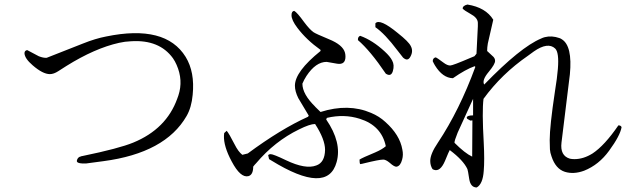

<svg xmlns="http://www.w3.org/2000/svg" viewBox="-20 -777 2800 847"><path d="M803 -265Q709 -102 436 -66L361 -56Q317 -54 319 -68Q322 -84 337 -87Q338 -88 345 -89Q505 -122 568 -148Q714 -208 762 -342Q765 -349 767 -356Q789 -423 759 -491Q752 -507 743 -520Q683 -603 558 -595Q531 -594 505 -588Q398 -564 273 -486Q258 -476 237 -463Q217 -450 200 -450Q169 -450 124 -489Q89 -519 88 -542Q88 -554 100 -556L151 -529Q171 -521 186 -522L346 -585Q401 -607 448 -616Q710 -670 799 -526Q840 -459 830 -359Q825 -303 803 -265Z M1636 -657V-674Q1655 -697 1735 -631Q1783 -593 1792 -574Q1804 -552 1791 -528Q1779 -504 1758 -523Q1755 -526 1733 -555Q1678 -628 1636 -657ZM1682 -452Q1613 -554 1559 -600Q1558 -615 1569 -619Q1624 -599 1677 -550Q1701 -528 1710 -510Q1721 -490 1713 -463Q1705 -437 1682 -452ZM1569 -53Q1566 -57 1566 -73Q1578 -81 1636 -105Q1666 -118 1682 -132Q1663 -223 1567 -253Q1498 -275 1422 -257L1419 -250Q1489 -148 1465 -62Q1425 84 1177 -69Q1173 -72 1167 -75L1163 -93Q1167 -97 1174 -97Q1186 -97 1242 -70Q1328 -29 1375 -47Q1413 -60 1414 -116Q1414 -162 1370 -230Q1347 -230 1299 -206Q1192 -154 1110 -57Q1103 -50 1097 -42Q1097 -6 1076 0Q1041 9 1002 -65Q966 -132 968 -179Q968 -185 969 -190L980 -200Q990 -189 1015 -140Q1031 -108 1049 -94L1073 -100Q1219 -208 1339 -262L1342 -267L1296 -344Q1281 -374 1281 -399Q1281 -461 1394 -552V-557Q1332 -601 1292 -654Q1266 -688 1266 -710Q1266 -728 1278 -729Q1291 -722 1322 -679Q1346 -647 1363 -635Q1373 -628 1431 -604Q1493 -579 1502 -544Q1504 -536 1504 -527Q1504 -490 1467 -496L1421 -504Q1373 -504 1332 -442Q1321 -425 1314 -408Q1314 -361 1372 -305Q1357 -319 1394 -283Q1517 -322 1617 -279Q1653 -264 1680 -239Q1744 -182 1755 -117Q1760 -94 1754 -73Q1747 -46 1731 -42Q1721 -39 1699 -59Q1682 -73 1671 -73Q1653 -73 1588 -57Q1577 -54 1569 -53Z M2722 -216Q2716 -179 2667 -112Q2622 -50 2557 -24Q2511 -7 2472 -19Q2431 -32 2413 -87Q2407 -103 2406 -118Q2405 -132 2405 -159Q2405 -220 2428 -373Q2438 -434 2441 -473Q2447 -546 2429 -563Q2397 -593 2335 -550L2309 -531Q2193 -451 2113 -341Q2106 -286 2114 -147Q2118 -70 2114 -23Q2110 35 2083 50Q2056 50 2050 13Q2044 -27 2042 -31Q2024 -70 1964 -115Q1961 -111 1943 -67Q1922 -18 1894 -28Q1891 -29 1888 -31Q1878 -47 1878 -67Q1878 -98 1912 -148Q2007 -291 2077 -482L2074 -485Q2034 -471 1978 -432Q1933 -433 1899 -488Q1893 -498 1889 -507Q1889 -521 1902 -524Q1908 -522 1936 -501Q1953 -488 1966 -488Q1977 -488 2056 -522Q2067 -527 2073 -529L2082 -540L2088 -661V-677Q2087 -699 2055 -716Q2028 -731 2021 -739Q2021 -752 2042 -757Q2123 -744 2156 -690L2132 -585Q2129 -568 2129 -552L2157 -526Q2164 -518 2164 -509Q2165 -495 2136 -460Q2105 -423 2116 -404Q2276 -569 2367 -607Q2375 -611 2383 -613Q2414 -621 2448 -609Q2454 -607 2458 -604Q2506 -575 2494 -449L2492 -433L2457 -148Q2450 -90 2494 -77Q2503 -75 2514 -75Q2554 -75 2594 -100Q2647 -135 2708 -224Q2719 -224 2722 -216ZM2067 -268V-341L1999 -192Q1984 -155 1985 -147Q2031 -101 2063 -86L2064 -246L2055 -245Q2042 -253 2041 -253Q2039 -256 2039 -260Q2043 -268 2067 -268Z"/></svg>

Font: cwTeXKai
Style: Medium
Weight: 500
Version: Version 1.17